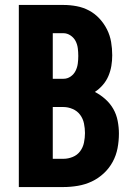

<svg xmlns="http://www.w3.org/2000/svg" viewBox="-20 -755 540 775"><path d="M56 0V-735H236Q263 -735 289.5 -730Q316 -725 339.5 -712.5Q363 -700 381.5 -680Q400 -660 412 -636Q424 -612 428.5 -585.5Q433 -559 433 -532Q433 -510 429.5 -489Q426 -468 417.5 -448Q409 -428 394.5 -411.5Q380 -395 363 -384Q386 -372 405.5 -354.5Q425 -337 437.5 -315Q450 -293 455 -267Q460 -241 460 -216Q460 -186 454.5 -157Q449 -128 435 -102Q421 -76 399 -55.5Q377 -35 350.5 -22.5Q324 -10 294.5 -5Q265 0 236 0ZM193 -437H236Q252 -437 265 -446Q278 -455 285 -469Q292 -483 294 -498.5Q296 -514 296 -529Q296 -545 294 -560.5Q292 -576 285 -589.5Q278 -603 264.5 -612Q251 -621 236 -621H193ZM193 -114H236Q255 -114 273.5 -121.5Q292 -129 303.5 -144.5Q315 -160 319 -179.5Q323 -199 323 -218Q323 -237 319 -256.5Q315 -276 303.5 -291.5Q292 -307 273.5 -315Q255 -323 236 -323H193Z"/></svg>

Font: Iosevka SS18 Heavy
Style: Regular
Weight: 900
Monospace: yes
Designer: Belleve Invis
Foundry: Belleve Invis
Version: Version 25.1.1; ttfautohint (v1.8.4)